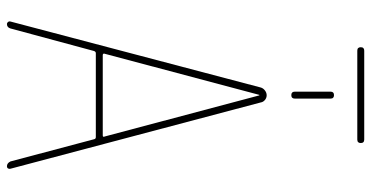

<svg xmlns="http://www.w3.org/2000/svg" viewBox="-272 -772 1045 540"><g transform="rotate(90 250.0 -502.5)"><path d="M123 -985.4Q113.3 -985.4 113.3 -995.1Q113.3 -1004.9 123 -1004.9H373Q382.8 -1004.9 382.8 -995.1Q382.8 -985.4 373 -985.4ZM238.3 -910.2Q238.3 -919.9 248 -919.9Q257.8 -919.9 257.8 -910.2V-809.6Q257.8 -799.8 248 -799.8Q238.3 -799.8 238.3 -809.6ZM131.8 -275.4Q129.9 -270.5 134.8 -269.5H361.3Q367.2 -269.5 364.3 -275.4L249 -709Q249 -710 248 -710Q247.1 -710 247.1 -709ZM47.9 0Q44.9 0 42.5 -2.9Q40 -5.9 41 -9.8L226.6 -713.9Q228.5 -720.7 234.9 -725.6Q241.2 -730.5 248.5 -730.5Q255.9 -730.5 261.7 -725.6Q267.6 -720.7 268.6 -713.9L455.1 -9.8Q456.1 -5.9 454.1 -2.9Q452.1 0 448.2 0Q439.5 0 434.6 -9.8L372.1 -245.1Q371.1 -250 366.2 -250H129.9Q126 -250 124 -245.1L60.5 -9.8Q57.6 0 47.9 0Z"/></g></svg>

Font: Rounded-X Mgen+ 2m thin
Style: Regular
Weight: 100
Designer: [Source Han Sans]
Ryoko NISHIZUKA  (kana & ideographs); Paul D. Hunt (Latin, Greek & Cyrillic); Wenlong ZHANG  (bopomofo
Version: Version 1.059.20150602